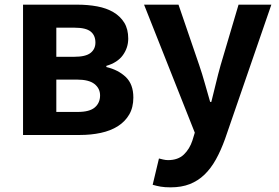

<svg xmlns="http://www.w3.org/2000/svg" viewBox="-20 -580 1199 825"><path d="M79 -560H311Q358 -560 398 -552.5Q438 -545 467.5 -527.5Q497 -510 514 -482.5Q531 -455 531 -414Q531 -375 508 -343Q485 -311 437 -297V-292Q488 -280 520.5 -249Q553 -218 553 -161Q553 -118 535 -87.5Q517 -57 486 -37.5Q455 -18 413 -9Q371 0 323 0H79ZM222 -99H314Q365 -99 387.5 -118.5Q410 -138 410 -170Q410 -200 386 -219Q362 -238 311 -238H222ZM222 -461V-336H299Q348 -336 369 -352.5Q390 -369 390 -397Q390 -428 369.5 -444.5Q349 -461 301 -461Z M747 -560 836 -300Q849 -262 860 -222.5Q871 -183 883 -142H888Q898 -181 907.5 -221Q917 -261 928 -300L1005 -560H1146L947 17Q929 67 907.5 105.5Q886 144 858.5 170.5Q831 197 795.5 211Q760 225 713 225Q688 225 670.5 222Q653 219 636 214L663 101Q671 103 681.5 105.5Q692 108 702 108Q745 108 770 84Q795 60 807 23L817 -10L599 -560Z"/></svg>

Font: Kinto Sans
Style: Bold
Weight: 700
Designer: Authors: Ryoko NISHIZUKA  (kana & ideographs); Paul D. Hunt (Latin, Greek & Cyrillic); Wenlong ZHANG  (bopomofo); Sandol
Foundry: Adobe Systems Incorporated, ookami Inc.
Version: Version 0.001